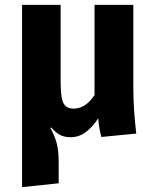

<svg xmlns="http://www.w3.org/2000/svg" viewBox="-20 -551 640 792"><path d="M530 -531V-189Q530 -138 533.5 -91Q537 -44 542 0L398 14Q394 0 390.5 -20Q387 -40 385 -63Q363 -28 334.5 -6.5Q306 15 271 15Q245 15 226.5 5Q208 -5 192 -25L188 -23Q204 6 213 36.5Q222 67 222 117V205L71 221V-531H230V-229Q230 -197 231.5 -173.5Q233 -150 238 -134.5Q243 -119 254 -111Q265 -103 284 -103Q310 -103 331.5 -118Q353 -133 370 -159V-531Z"/></svg>

Font: Qzxlaeiskcpccdgjqmyffctclhy
Style: Regular
Weight: 700
Monospace: yes
Designer: Carrois Corporate & Edenspiekermann
Foundry: Carrois Corporate GbR & Edenspiekermann AG
Version: Version 2.001